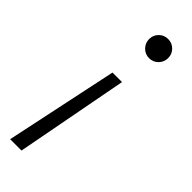

<svg xmlns="http://www.w3.org/2000/svg" viewBox="-246 -542 765 765"><g transform="rotate(45 137.0 -159.0)"><path d="M80.1 204.6H16.1L116.7 -271.5H170.4ZM232.9 -469.2Q232.9 -446.8 217.3 -430.9Q201.7 -415 179.2 -415Q156.7 -415 141.1 -430.9Q125.5 -446.8 125.5 -469.2Q125.5 -491.7 141.1 -507.3Q156.7 -522.9 179.2 -522.9Q201.7 -522.9 217.3 -507.3Q232.9 -491.7 232.9 -469.2Z"/></g></svg>

Font: Reddit Sans Vanilla Light
Style: Italic
Weight: 300
Italic angle: -11.25°
Designer: Stephen Hutchings
Version: Version 1.013